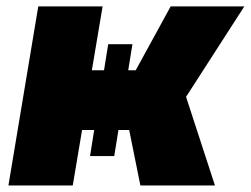

<svg xmlns="http://www.w3.org/2000/svg" viewBox="-20 -565 764 585"><path d="M96.6 -545.5H292.6L259.9 -350.9H296.9L309.7 -430.4H383.5L370.7 -350.9H393.5L500 -545.5H724.4L546.9 -269.9L634.9 0H407.7L373.6 -169H340.9L328.1 -89.5H254.3L267 -169H230.1L201.7 0H5.7Z"/></svg>

Font: Inter P Black
Style: Italic
Weight: 900
Italic angle: -9.40001°
Designer: Rasmus Andersson
Foundry: rsms
Version: Version 3.018;git-588b23468